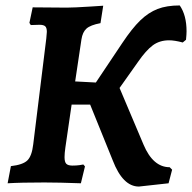

<svg xmlns="http://www.w3.org/2000/svg" viewBox="-20 -670 705 705"><path d="M665 -555Q665 -544 663 -524L651 -514Q621 -522 601 -522Q566 -522 541 -503.5Q516 -485 487 -443L419 -347L507 -139Q542 -56 603 -56L612 -47L599 3L490 15Q431 15 394 -81L311 -286H243L220 -128Q217 -107 217 -93Q217 -75 223.5 -68.5Q230 -62 246 -62Q260 -62 271 -63.5Q282 -65 286 -66L292 -59L277 3Q196 0 143 0Q56 0 8 3L20 -60Q64 -65 80.5 -81Q97 -97 102 -140L150 -529L152 -553Q152 -568 146 -573.5Q140 -579 125 -579L93 -578L88 -586L100 -643L225 -642Q251 -642 313 -646L359 -649L349 -585Q312 -578 297.5 -565Q283 -552 279 -525L256 -371L332 -367L429 -512Q465 -566 495 -595Q525 -624 558.5 -637Q592 -650 640 -650Q665 -614 665 -555Z"/></svg>

Font: Alegreya
Style: Bold Italic
Weight: 700
Italic angle: -7°
Designer: Juan Pablo del Peral
Foundry: Huerta Tipografica
Version: Version 2.007; ttfautohint (v1.6)